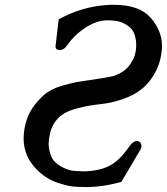

<svg xmlns="http://www.w3.org/2000/svg" viewBox="-20 -737 683 786"><path d="M184.6 -189.5Q179.2 -166.5 179.2 -147Q179.2 -124.5 189.2 -98.6Q199.2 -72.8 229 -55.9Q258.8 -39.1 283.4 -37.4Q308.1 -35.6 320.3 -35.6Q377 -35.6 421.4 -54.9Q465.8 -74.2 510.7 -139.2Q522.9 -156.2 536.6 -159.7Q552.2 -159.7 556.4 -150.4Q560.5 -141.1 559.1 -135.7Q557.6 -129.9 555.7 -126L477.1 7.3Q401.9 28.8 331.5 28.8Q320.8 28.8 290.5 27.6Q260.3 26.4 213.6 10.3Q167 -5.9 129.9 -43.5Q76.7 -97.2 76.7 -170.4Q76.7 -195.8 83 -224.1Q92.3 -264.2 112.1 -293.7Q131.8 -323.2 159.7 -347.9Q187.5 -372.6 231.7 -385.5Q275.9 -398.4 308.6 -403.3Q341.3 -408.2 365.5 -411.9Q389.6 -415.5 407.7 -418.5Q425.8 -421.4 442.6 -425.5Q459.5 -429.7 482.4 -443.8Q505.4 -458 521.5 -487.8Q530.3 -502.9 533.7 -518.6Q537.1 -533.7 537.4 -543.5Q537.6 -553.2 537.6 -554.7Q537.6 -570.8 533.4 -586.9Q529.3 -603 520.3 -615.7Q511.2 -628.4 487.5 -641.1Q463.9 -653.8 422.4 -653.8H415Q372.6 -651.9 328.6 -623Q284.7 -594.2 255.4 -552.2Q242.2 -533.2 227.5 -532.2H225.1Q205.6 -532.2 207.5 -549.8L220.2 -657.7Q317.4 -712.4 431.2 -717.3H446.3Q551.3 -717.3 597.2 -663.8Q643.1 -610.4 643.1 -549.8Q643.1 -524.9 636.7 -497.1Q625.5 -448.2 593 -406Q560.5 -363.8 506.3 -340.6Q452.1 -317.4 396.2 -311.3Q340.3 -305.2 300.5 -294.7Q260.7 -284.2 241.7 -272Q199.2 -245.6 185.5 -194.8Z"/></svg>

Font: Caudex
Style: Bold
Weight: 700
Italic angle: -13°
Version: Version 1.04